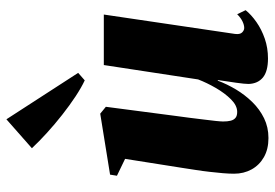

<svg xmlns="http://www.w3.org/2000/svg" viewBox="-152 -714 878 614"><g transform="rotate(-90 287.0 -407.0)"><path d="M152.5 12.5Q117 12.5 91.5 -2Q66 -16.5 52.2 -41.5Q38.5 -66.5 38.5 -97.5Q38.5 -113.5 40.2 -133.5Q42 -153.5 44.5 -175.8Q47 -198 50.5 -220.2Q54 -242.5 57 -262.5L86 -446L32 -472L35.5 -494L230.5 -525.5L252.5 -507.5L223.5 -286Q220.5 -265 217.5 -241Q214.5 -217 211.8 -194.8Q209 -172.5 207.2 -156Q205.5 -139.5 205.5 -132.5Q205.5 -118 208 -108.2Q210.5 -98.5 217 -93Q223.5 -87.5 236 -87.5Q256.5 -87.5 276.2 -107.2Q296 -127 312.8 -156Q329.5 -185 340 -212.5L386 -514H547.5L485.5 -94.5Q483.5 -78.5 490.2 -71.8Q497 -65 504.5 -65Q514 -65 525.5 -70.5Q537 -76 548.5 -87.5L561.5 -60.5Q547 -42.5 523.5 -26Q500 -9.5 470.2 0.8Q440.5 11 407 11Q366 11 346.2 -5.2Q326.5 -21.5 325.5 -51Q325.5 -56.5 326.5 -67.2Q327.5 -78 329.5 -91.5Q331.5 -105 333.8 -120.2Q336 -135.5 338 -149.5H336Q325 -120 307.8 -91.2Q290.5 -62.5 267.5 -39Q244.5 -15.5 215.8 -1.5Q187 12.5 152.5 12.5ZM337 -575Q314.5 -585.5 286 -604.2Q257.5 -623 227.2 -646.8Q197 -670.5 169.2 -695.8Q141.5 -721 120 -744L212.5 -825.5L361 -596Z"/></g></svg>

Font: Merriweather 120pt Black
Style: Italic
Weight: 900
Italic angle: -7.8°
Version: Version 2.101